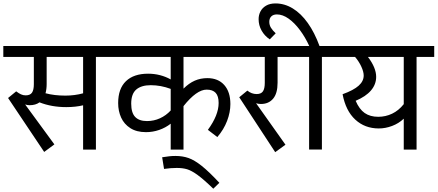

<svg xmlns="http://www.w3.org/2000/svg" viewBox="-27 -890 2603 1142"><path d="M648.9 -551.3H543.5V0H467.3V-263.7Q422.4 -252.9 367.2 -252.9Q279.8 -252.9 208 -281.2Q184.6 -264.2 148.9 -264.2Q136.7 -264.2 122.6 -268.6L296.4 -31.2L235.8 13.7L21 -307.1L69.3 -346.7Q84.5 -335 97.7 -328.9Q110.8 -322.8 125.5 -322.8Q152.3 -322.8 163.3 -338.9Q174.3 -355 174.3 -389.2V-551.3H-7.3V-616.2H648.9ZM467.3 -551.3H250.5V-390.1Q250.5 -359.9 243.7 -335.4Q295.9 -321.3 361.8 -321.3Q417 -321.3 467.3 -335Z M1064.5 -551.3V-362.8Q1096.7 -395 1131.3 -410.2Q1166 -425.3 1206.5 -425.3Q1270.5 -425.3 1306.9 -384.3Q1343.3 -343.3 1343.3 -271Q1343.3 -222.2 1323.7 -170.9Q1304.2 -119.6 1265.6 -74.7L1209.5 -117.7Q1273.4 -205.1 1273.4 -277.3Q1273.4 -318.8 1255.6 -337.9Q1237.8 -356.9 1202.1 -356.9Q1142.6 -356.9 1064.5 -258.8V0H988.3V-154.3Q958 -130.4 919.9 -117.2Q881.8 -104 841.3 -104Q785.6 -104 748.5 -127.7Q711.4 -151.4 693.6 -190.4Q675.8 -229.5 675.8 -276.9Q675.8 -362.8 722.2 -407.2Q768.6 -451.7 854 -451.7Q890.6 -451.7 924.8 -442.9Q959 -434.1 988.3 -417.5V-551.3H634.3V-616.2H1383.8V-551.3ZM988.3 -232.9V-361.3Q929.2 -383.3 869.6 -383.3Q814 -383.3 783.7 -357.7Q753.4 -332 753.4 -273.4Q753.4 -219.2 776.9 -194.6Q800.3 -169.9 847.2 -169.9Q888.2 -169.9 924.6 -186.5Q960.9 -203.1 988.3 -232.9Z M1277.8 197.3 1241.7 232.4Q1184.6 177.2 1148.7 151.1Q1112.8 125 1086.4 116.9Q1060.1 108.9 1024.4 108.9Q989.3 108.9 948.7 114.7L937.5 45.4Q962.4 41.5 979.5 39.6Q996.6 37.6 1016.6 37.6Q1059.6 37.6 1094.7 50Q1129.9 62.5 1172.9 96.7Q1215.8 130.9 1277.8 197.3Z M1524.9 -271.5Q1509.8 -271.5 1496.1 -275.9L1670.9 -29.3L1609.9 15.1L1396 -311.5L1444.3 -351.1Q1469.2 -330.6 1499.5 -330.6Q1525.9 -330.6 1536.9 -346.7Q1547.9 -362.8 1547.9 -397V-551.3H1369.1V-616.2H1718.8V-551.3H1624V-397.9Q1624 -334.5 1597.4 -303Q1570.8 -271.5 1524.9 -271.5Z M1995.1 -551.3H1887.7V-0.5H1811.5V-551.3H1704.1V-616.2H1812.5Q1788.6 -668.5 1756.8 -711.2Q1725.1 -753.9 1689.7 -779.1Q1654.3 -804.2 1620.1 -804.2Q1598.6 -804.2 1586.7 -792.5Q1574.7 -780.8 1574.7 -760.3Q1574.7 -741.2 1584.5 -725.1Q1594.2 -709 1612.8 -691.9L1577.6 -655.8Q1545.9 -677.2 1528.6 -708.7Q1511.2 -740.2 1511.2 -775.9Q1511.2 -800.8 1522.2 -822Q1533.2 -843.3 1555.7 -856.4Q1578.1 -869.6 1611.8 -869.6Q1665.5 -869.6 1714.4 -839.8Q1763.2 -810.1 1803.7 -753.2Q1844.2 -696.3 1873.5 -616.2H1995.1Z M2555.7 -551.3H2450.7V0H2374.5V-184.1Q2344.7 -155.8 2305.2 -140.9Q2265.6 -126 2226.1 -126Q2143.1 -126 2086.2 -178.5Q2029.3 -231 2010.7 -329.6Q2076.7 -353.5 2106.4 -380.4Q2136.2 -407.2 2136.2 -440.9Q2136.2 -462.9 2122.3 -493.4Q2108.4 -523.9 2085 -551.3H1980.5V-616.2H2555.7ZM2374.5 -551.3H2161.6Q2210.4 -486.8 2210.4 -433.1Q2210.4 -388.2 2179.7 -352.1Q2148.9 -315.9 2088.4 -290.5Q2109.9 -240.2 2142.1 -217.8Q2174.3 -195.3 2222.7 -195.3Q2266.6 -195.3 2305.4 -213.9Q2344.2 -232.4 2374.5 -270.5Z"/></svg>

Font: Varta
Style: Regular
Weight: 400
Designer: Joana Correia, Viktoriya Grabowska, Eben Sorkin
Foundry: Sorkin Type
Version: Version 1.003; ttfautohint (v1.3) -l 8 -r 24 -G 200 -x 12 -H